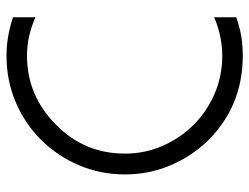

<svg xmlns="http://www.w3.org/2000/svg" viewBox="-108 -652 766 590"><g transform="rotate(-90 275.0 -357.0)"><path d="M399 -720Q457 -720 517 -700V-631Q459 -657 399 -657Q276 -657 187 -568Q98 -481 98 -356Q98 -295 121.5 -241Q145 -187 185.5 -146Q226 -105 281 -81Q336 -57 399 -57Q428 -57 459 -63.5Q490 -70 517 -82V-14Q485 -3 457.5 1.5Q430 6 399 6Q245 6 139 -100Q91 -149 62.5 -215Q34 -281 34 -356Q34 -432 62.5 -498Q91 -564 140 -613.5Q189 -663 255.5 -691.5Q322 -720 399 -720Z"/></g></svg>

Font: Fundamental  Brigade Scvhlank
Style: Regular
Weight: 100
Designer: Peter Wiegel, original typeface by Arno Drescher 1935
Foundry: Peter Wiegel
Version: Version 0.000 2012 initial release